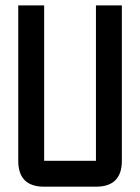

<svg xmlns="http://www.w3.org/2000/svg" viewBox="-20 -704 528 724"><path d="M341.8 -683.6H439.5V-97.7Q439.5 0 341.8 0H146.5Q48.8 0 48.8 -97.7V-683.6H146.5V-97.7H341.8Z"/></svg>

Font: BabelStone Runic Long Branch
Style: Regular
Weight: 400
Designer: Andrew West
Foundry: BabelStone
Version: Version 3.002 March 14, 2022